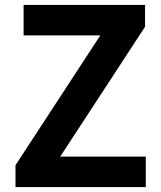

<svg xmlns="http://www.w3.org/2000/svg" viewBox="-20 -761 653 781"><path d="M43 0H573V-124H225L570 -652V-741H76V-617H388L43 -89Z"/></svg>

Font: Noto Sans CJK TC
Style: Bold
Weight: 700
Designer: Ryoko NISHIZUKA 西塚涼子 (kana, bopomofo & ideographs); Paul D. Hunt (Latin, Greek & Cyrillic); Sandoll Communications 산돌커뮤니
Foundry: Adobe
Version: Version 2.004;hotconv 1.0.118;makeotfexe 2.5.65603